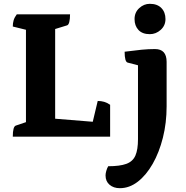

<svg xmlns="http://www.w3.org/2000/svg" viewBox="-20 -716 974 1006"><path d="M47 0Q47 -53 63 -58L116 -76V-560L47 -577Q47 -595 51.5 -610Q56 -625 68 -641H347Q347 -616 343 -600.5Q339 -585 331 -583L269 -564V-94L466 -78L492 -187Q510 -187 525.5 -182.5Q541 -178 557 -167V0ZM608 270Q575 270 554 252Q533 234 533 203Q533 193 537 179Q541 165 547 155Q608 155 642 142.5Q676 130 689.5 99Q703 68 703 13V-374L649 -388Q633 -392 633 -445Q686 -452 722 -455.5Q758 -459 792 -459Q853 -459 853 -392V-159Q853 -72 833.5 5.5Q814 83 780 142.5Q746 202 702 236Q658 270 608 270ZM765 -537Q726 -537 705.5 -559Q685 -581 685 -616Q685 -651 709.5 -673.5Q734 -696 765 -696Q804 -696 825.5 -674Q847 -652 847 -616Q847 -582 822 -559.5Q797 -537 765 -537Z"/></svg>

Font: Petrona ExtraBold
Style: Regular
Weight: 800
Designer: Ringo R. Seeber
Foundry: Ringo R. Seeber
Version: Version 2.001; ttfautohint (v1.8.3)